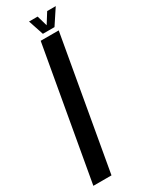

<svg xmlns="http://www.w3.org/2000/svg" viewBox="-243 -814 662 853"><g transform="rotate(-30 88.0 -387.5)"><path d="M-39 0 80.5 -675H173L54 0ZM104.5 -697 78.5 -775H122.5L138 -721.5L171.5 -775H215.5L164 -697Z"/></g></svg>

Font: Anybody UltraCondensed Medium
Style: Italic
Weight: 500
Width: 1
Italic angle: -10°
Designer: Tyler Finck
Foundry: Etcetera Type Company
Version: Version 1.010; ttfautohint (v1.8.3) -l 8 -r 50 -G 200 -x 14 